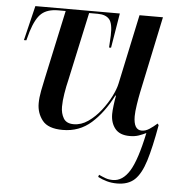

<svg xmlns="http://www.w3.org/2000/svg" viewBox="-54 -586 798 865"><g transform="rotate(5 345.5 -154.0)"><path d="M507 228Q482 228 460.5 222Q439 216 420 206L423 196Q438 203 453 208.5Q468 214 487 214Q531 214 562 164Q593 114 619 -10Q603 -2 585.5 4Q568 10 545 10Q500 10 479 -16Q458 -42 458 -82Q458 -96 461 -120.5Q464 -145 468 -166H465Q425 -87 371 -39Q317 9 242 9Q176 9 150 -24Q124 -57 124 -101Q124 -127 130 -158Q136 -189 142 -216L209 -526H175Q127 -526 100.5 -503Q74 -480 55 -419L44 -379H33L71 -536H453L427 -379H418L421 -433Q423 -488 406.5 -507Q390 -526 354 -526H315L248 -217Q241 -189 235.5 -155Q230 -121 230 -95Q230 -65 243 -43Q256 -21 289 -21Q323 -21 354 -42.5Q385 -64 410.5 -96.5Q436 -129 453 -163Q470 -197 475 -222L542 -536H648L575 -190Q570 -166 565 -133.5Q560 -101 560 -81Q560 -19 597 -19Q614 -19 631 -30Q648 -41 666 -57L671 -50Q653 52 634 113Q615 174 586 201Q557 228 507 228Z"/></g></svg>

Font: Noto Serif Display SemiCondensed Medium
Style: Italic
Weight: 500
Width: 4
Italic angle: -12°
Designer: Monotype Design Team
Foundry: Monotype Imaging Inc.
Version: Version 2.009